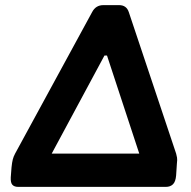

<svg xmlns="http://www.w3.org/2000/svg" viewBox="-20 -730 748 750"><path d="M51 0Q36 0 28.5 -8Q21 -16 22 -37L25 -76Q27 -96 30 -107.5Q33 -119 39 -130L340 -683Q354 -710 384 -710H445Q474 -710 483 -683L668 -130Q670 -123 671.5 -114.5Q673 -106 671 -91L668 -45Q666 -20 655.5 -10Q645 0 628 0ZM182 -130H524L398 -513H388Z"/></svg>

Font: Asap
Style: Bold Italic
Weight: 700
Italic angle: -6°
Designer: Pablo Cosgaya
Foundry: Omnibus-Type
Version: Version 3.001; ttfautohint (v1.8.3)